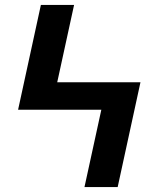

<svg xmlns="http://www.w3.org/2000/svg" viewBox="-20 -755 640 775"><path d="M455 0H321L389 -312H53L145 -735H279L211 -423H547Z"/></svg>

Font: Iosevka Curly XBdEx
Style: Regular
Weight: 800
Width: 7
Monospace: yes
Designer: Belleve Invis
Foundry: Belleve Invis
Version: Version 11.1.0; ttfautohint (v1.8.3)